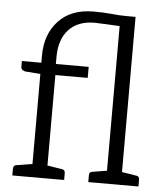

<svg xmlns="http://www.w3.org/2000/svg" viewBox="-52 -770 693 816"><g transform="rotate(5 294.5 -362.0)"><path d="M556 -45Q569 -44 569 -29V0H355V-29Q355 -44 368 -45L430 -55V-672L375 -675Q337 -677 323 -677Q252 -677 213 -635Q174 -593 174 -518V-488H314V-441H176V-55L239 -45Q252 -43 252 -29V0H31V-29Q31 -43 44 -45L112 -56V-440L47 -445Q29 -450 29 -462V-488H112V-518Q112 -610 165.5 -667Q219 -724 314 -724Q353 -724 389 -721Q421 -717 458 -717H494V-55Z"/></g></svg>

Font: Aleo Light
Style: Regular
Weight: 300
Designer: Alessio Laiso
Foundry: Alessio Laiso
Version: Version 2.000